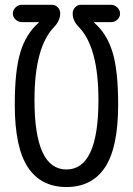

<svg xmlns="http://www.w3.org/2000/svg" viewBox="-20 -750 540 780"><path d="M68.4 -660.2Q54.7 -660.2 43.5 -670.4Q32.2 -680.7 32.2 -694.8Q32.2 -709 43 -719.7Q53.7 -730.5 68.4 -730.5H191.4Q205.1 -730.5 214.8 -720.2Q224.6 -710 224.6 -696.3Q224.6 -666 199.2 -639.6Q120.1 -557.6 120.1 -343.8Q120.1 -61.5 250 -61.5Q379.9 -61.5 379.9 -343.8Q379.9 -557.6 300.8 -639.6Q274.4 -666 275.4 -696.3Q275.4 -710 285.2 -720.2Q294.9 -730.5 308.6 -730.5H431.6Q445.3 -730.5 456.5 -719.7Q467.8 -709 467.8 -694.8Q467.8 -680.7 457 -670.4Q446.3 -660.2 431.6 -660.2H364.3Q362.3 -660.2 362.3 -659.2L363.3 -657.2Q414.1 -613.3 437 -538.6Q460 -463.9 460 -325.2Q460 -150.4 406.7 -70.3Q353.5 9.8 250 9.8Q146.5 9.8 93.3 -70.3Q40 -150.4 40 -325.2Q40 -463.9 63 -538.6Q85.9 -613.3 136.7 -657.2Q137.7 -658.2 137.7 -659.2Q137.7 -660.2 135.7 -660.2Z"/></svg>

Font: Rounded Mgen+ 2m regular
Style: Regular
Weight: 400
Designer: [Source Han Sans]
Ryoko NISHIZUKA  (kana & ideographs); Paul D. Hunt (Latin, Greek & Cyrillic); Wenlong ZHANG  (bopomofo
Version: Version 1.059.20150602